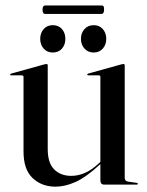

<svg xmlns="http://www.w3.org/2000/svg" viewBox="-20 -675 536 702"><path d="M66 -121V-394Q66 -399.5 59.5 -399.5H20.5Q17 -399.5 17 -402.5Q17 -404.5 21 -406L141.5 -439.5Q147.5 -441 150 -441Q154.5 -441 154.5 -436V-130Q154.5 -79 178.2 -55.5Q202 -32 240.5 -32Q264.5 -32 289.2 -42.2Q314 -52.5 340 -76.5L347 -83V-394Q347 -399.5 341.5 -399.5H302.5Q299 -399.5 299 -402.5Q299 -404.5 302.5 -406L423 -439.5Q428.5 -441 431 -441Q436 -441 436 -436V-25.5Q436 -13 448 -11L479.5 -6.5Q484 -6 484 -3Q484 0 480.5 0H361Q347 0 347 -16.5V-75L343.5 -72Q294 -26.5 255.8 -9.5Q217.5 7.5 183 7.5Q132.5 7.5 99.2 -24Q66 -55.5 66 -121ZM173 -483Q152.5 -483 139.8 -497.2Q127 -511.5 127 -533Q127 -554.5 139.8 -568.8Q152.5 -583 173 -583Q194 -583 206.5 -568.8Q219 -554.5 219 -533Q219 -511.5 206.5 -497.2Q194 -483 173 -483ZM322.5 -483Q302 -483 289 -497.2Q276 -511.5 276 -533Q276 -554.5 289 -568.8Q302 -583 322.5 -583Q343 -583 355.8 -568.8Q368.5 -554.5 368.5 -533Q368.5 -511.5 355.8 -497.2Q343 -483 322.5 -483ZM135.5 -639.5Q135.5 -655 145.5 -655H350.5Q356.5 -655 358.5 -652.2Q360.5 -649.5 360.5 -639.5Q360.5 -624 350.5 -624H145.5Q135.5 -624 135.5 -639.5Z"/></svg>

Font: Fraunces 144pt S000
Style: Regular
Weight: 400
Version: Version 1.000; ttfautohint (v1.8.3)